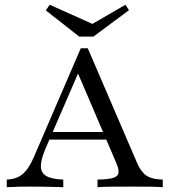

<svg xmlns="http://www.w3.org/2000/svg" viewBox="-20 -777 709 797"><path d="M8.1 0V-31.5Q37.1 -33.1 56.5 -42.7Q75.8 -52.4 91.1 -72.6Q106.5 -92.7 120.2 -124.2L315.3 -576.6H344.4L550 -98.4Q566.1 -62.1 589.1 -47.2Q612.1 -32.3 655.6 -31.5V0Q634.7 -1.6 601.6 -2Q568.5 -2.4 527.4 -2.4Q477.4 -2.4 441.1 -2Q404.8 -1.6 384.7 0V-31.5Q428.2 -32.3 448.8 -38.3Q469.4 -44.4 471.8 -58.9Q474.2 -73.4 462.9 -100L298.4 -484.7L313.7 -494.4L167.7 -157.3Q149.2 -112.9 149.6 -85.9Q150 -58.9 173 -46Q196 -33.1 242.7 -31.5V0Q221.8 -0.8 199.6 -1.2Q177.4 -1.6 154.4 -2Q131.5 -2.4 108.1 -2.4Q84.7 -2.4 61.3 -2Q37.9 -1.6 8.1 0ZM167.7 -197.6 181.5 -229H449.2L461.3 -197.6ZM500.8 -757.3 515.3 -734.7 367.7 -625H308.9L170.2 -733.9L186.3 -757.3L387.9 -666.9L347.6 -668.5Z"/></svg>

Font: Playfair 12pt
Style: Regular
Weight: 400
Designer: Claus Eggers Sørensen
Foundry: Claus Eggers Sørensen
Version: Version 2.000;gftools[0.9.28]